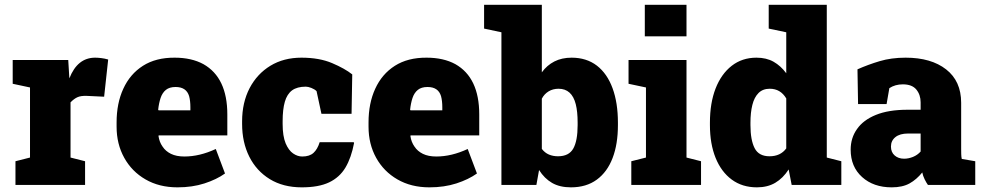

<svg xmlns="http://www.w3.org/2000/svg" viewBox="-20 -782 4153 812"><path d="M278.3 -115.7 339.8 -100.1V0H45.4V-100.1L106.9 -115.7V-412.1L33.7 -427.7V-528.3H268.6L272.5 -463.9L273.4 -450.7Q307.6 -538.1 382.3 -538.1Q393.1 -538.1 407.7 -536.4Q422.4 -534.7 437.5 -530.3L420.4 -373L347.2 -376.5Q321.8 -377.4 307.4 -370.8Q293 -364.3 278.3 -349.1Z M730.5 10.3Q653.3 10.3 595.2 -23.4Q537.6 -56.6 505.4 -114.7Q473.1 -172.9 473.1 -246.1V-264.2Q473.1 -345.2 501.5 -406.7Q529.8 -468.8 584.5 -503.7Q639.2 -538.6 718.8 -538.1Q790 -538.1 840.3 -510.7Q941.4 -453.6 941.4 -297.9V-209.5H650.9L650.4 -206.1Q653.8 -181.6 667.5 -162.1Q680.2 -142.6 703.1 -131.3Q726.1 -120.1 759.8 -120.1Q824.2 -120.1 892.6 -151.9L931.6 -48.3Q896 -22.9 844.7 -6.3Q793.5 10.3 730.5 10.3ZM648.9 -317.9 650.9 -315.4H785.2V-328.1Q785.2 -355.5 779.8 -375.5Q768.1 -414.1 722.7 -414.1Q696.8 -414.1 681.6 -401.9Q666.5 -389.6 659.2 -367.7Q651.9 -345.7 648.9 -317.9Z M1256.3 10.3Q1177.7 10.3 1121.1 -24.4Q1064.5 -59.1 1034.2 -119.6Q1003.9 -180.2 1003.9 -257.8V-269Q1003.9 -348.1 1035.6 -409.2Q1067.4 -469.7 1123.5 -503.9Q1179.7 -538.1 1254.9 -538.1Q1330.6 -538.1 1384.5 -515.1Q1438.5 -492.2 1469.7 -467.3L1466.8 -300.8H1339.4L1318.8 -396.5Q1310.5 -404.8 1296.6 -410.2Q1282.7 -415.5 1273.4 -415.5Q1236.8 -415.5 1215.3 -399.9Q1193.8 -383.8 1184.6 -351.6Q1175.3 -319.3 1175.3 -269V-257.8Q1175.3 -206.5 1188 -175.8Q1200.7 -146 1219.5 -133.1Q1238.3 -120.1 1258.3 -120.1Q1289.1 -120.1 1305.9 -135.5Q1322.8 -150.9 1332 -180.7H1475.6L1477.5 -177.7Q1465.8 -115.2 1440.9 -73.2Q1416 -31.7 1371.8 -10.7Q1327.6 10.3 1256.3 10.3Z M1795.9 10.3Q1718.8 10.3 1660.6 -23.4Q1603 -56.6 1570.8 -114.7Q1538.6 -172.9 1538.6 -246.1V-264.2Q1538.6 -345.2 1566.9 -406.7Q1595.2 -468.8 1649.9 -503.7Q1704.6 -538.6 1784.2 -538.1Q1855.5 -538.1 1905.8 -510.7Q2006.8 -453.6 2006.8 -297.9V-209.5H1716.3L1715.8 -206.1Q1719.2 -181.6 1732.9 -162.1Q1745.6 -142.6 1768.6 -131.3Q1791.5 -120.1 1825.2 -120.1Q1889.6 -120.1 1958 -151.9L1997.1 -48.3Q1961.4 -22.9 1910.2 -6.3Q1858.9 10.3 1795.9 10.3ZM1714.4 -317.9 1716.3 -315.4H1850.6V-328.1Q1850.6 -355.5 1845.2 -375.5Q1833.5 -414.1 1788.1 -414.1Q1762.2 -414.1 1747.1 -401.9Q1731.9 -389.6 1724.6 -367.7Q1717.3 -345.7 1714.4 -317.9Z M2394.5 10.3Q2347.2 10.3 2314.7 -8.5Q2282.2 -27.3 2259.8 -63L2248.5 0H2100.6V-645.5L2027.3 -661.1V-761.7H2271.5V-476.1Q2293 -505.9 2324.5 -522Q2356 -538.1 2397.5 -538.1Q2460.4 -538.1 2504.4 -504.4Q2547.9 -470.7 2570.6 -408.9Q2593.3 -347.2 2593.3 -263.2V-252.9Q2593.3 -172.4 2570.8 -113.8Q2548.3 -54.7 2503.9 -22.2Q2459.5 10.3 2394.5 10.3ZM2339.8 -121.1Q2386.2 -121.1 2404.5 -153.8Q2422.9 -186.5 2422.9 -252.9V-263.2Q2422.9 -310.1 2415 -341.3Q2398.4 -406.7 2342.3 -406.7Q2318.4 -406.7 2300 -395.5Q2281.7 -384.3 2271.5 -364.7V-152.3Q2284.2 -135.7 2301.5 -128.4Q2318.8 -121.1 2339.8 -121.1Z M2707 -628.4V-761.7H2883.3V-628.4ZM2883.3 -528.3V-115.7L2944.8 -100.1V0H2649.9V-100.1L2711.9 -115.7V-412.1L2638.2 -427.7V-528.3Z M3181.2 10.3Q3119.1 10.3 3074.7 -22.5Q3030.3 -55.2 3006.3 -114.5Q2982.4 -173.8 2982.4 -252.9V-263.2Q2982.4 -346.2 3006.3 -407.7Q3030.3 -469.2 3074.5 -503.7Q3118.7 -538.1 3179.2 -538.1Q3221.2 -538.1 3251.7 -520.8Q3282.2 -503.4 3305.2 -472.2V-645.5L3231 -661.1V-761.7H3476.6V-115.7L3538.1 -100.1V0H3328.1L3315.4 -65.4Q3291.5 -28.3 3258.8 -9Q3226.1 10.3 3181.2 10.3ZM3234.4 -121.1Q3280.8 -121.1 3305.2 -154.3V-365.7Q3280.8 -406.7 3235.4 -406.7Q3206.1 -406.7 3188 -388.7Q3169.9 -370.6 3161.9 -338.4Q3153.8 -306.2 3153.8 -263.2V-252.9Q3153.8 -189.9 3171.4 -155.5Q3189 -121.1 3234.4 -121.1Z M3751 10.3Q3674.3 10.3 3626 -33.2Q3577.6 -76.7 3577.6 -148.9Q3577.6 -198.7 3604.5 -236.3Q3630.9 -274.4 3684.3 -296.1Q3737.8 -317.9 3818.4 -317.9H3873.5V-349.1Q3873.5 -380.9 3855.5 -403.1Q3837.4 -425.3 3798.3 -425.3Q3765.6 -425.3 3741.2 -409.2L3729.5 -341.8H3608.9L3606.4 -488.8Q3651.4 -508.8 3700.4 -523.4Q3749.5 -538.1 3810.1 -538.1Q3918 -538.1 3981.4 -488.5Q4044.9 -439 4044.9 -347.2V-152.3Q4044.9 -141.1 4045.2 -130.4Q4045.4 -119.6 4047.4 -109.9L4104.5 -100.1V0H3904.3Q3897.9 -8.8 3890.6 -23.4Q3883.3 -38.1 3880.4 -52.7Q3856.4 -22.9 3826.7 -6.3Q3796.9 10.3 3751 10.3ZM3803.7 -110.8Q3822.3 -110.8 3841.1 -118.4Q3859.9 -126 3873.5 -141.1V-217.3H3820.3Q3785.6 -217.3 3766.8 -202.1Q3748 -187 3748 -162.1Q3748 -138.2 3763.7 -124.5Q3779.3 -110.8 3803.7 -110.8Z"/></svg>

Font: Suwannaphum Black
Style: Regular
Weight: 900
Designer: Danh Hong
Version: Version 8.002; ttfautohint (v1.8.3)